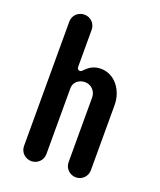

<svg xmlns="http://www.w3.org/2000/svg" viewBox="-141 -839 781 937"><g transform="rotate(20 250.0 -370.5)"><path d="M134.8 9.8C166.5 9.8 192.4 -16.1 192.4 -47.4V-390.1C192.4 -421.9 219.2 -442.4 250 -442.4C282.2 -442.4 307.6 -416.5 307.6 -384.3V-47.4C307.6 -15.6 334 9.8 365.7 9.8C397.9 9.8 423.3 -16.1 423.3 -47.4V-385.7C423.3 -464.8 371.6 -530.3 301.3 -530.3C264.6 -530.3 242.2 -514.6 224.6 -497.1C219.2 -491.7 214.4 -484.9 207 -484.9C201.2 -484.9 192.4 -488.3 192.4 -500.5V-693.4C192.4 -726.1 166.5 -751 134.8 -751C102.1 -751 76.2 -726.1 76.2 -693.4V-47.4C76.2 -15.6 102.1 9.8 134.8 9.8Z"/></g></svg>

Font: Supermercado One
Style: Regular
Weight: 400
Designer: James Grieshaber
Foundry: James Grieshaber
Version: Version 1.002